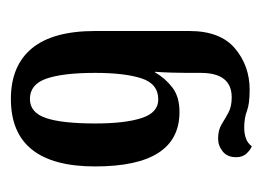

<svg xmlns="http://www.w3.org/2000/svg" viewBox="-85 -778 483 353"><g transform="rotate(90 156.5 -601.5)"><path d="M162 -380Q101 -380 69 -418.5Q37 -457 37 -535V-708Q37 -765 69 -792Q101 -819 145 -819Q171 -819 184 -814Q197 -809 215 -809Q225 -809 234 -812Q243 -815 249 -823Q256 -820 262.5 -813Q269 -806 269 -794Q269 -778 258.5 -769.5Q248 -761 235 -761Q219 -761 208.5 -767.5Q198 -774 187 -780Q176 -786 159 -786Q114 -786 114 -729V-704Q114 -691 113.5 -675Q113 -659 112 -645H113Q124 -664 141 -677Q158 -690 186 -690Q286 -690 286 -535Q286 -380 162 -380ZM162 -415Q187 -415 197 -444.5Q207 -474 207 -535Q207 -590 197 -620.5Q187 -651 163 -651Q134 -651 124 -620Q114 -589 114 -535Q114 -476 124.5 -445.5Q135 -415 162 -415Z"/></g></svg>

Font: Noto Serif Georgian Condensed
Style: Regular
Weight: 400
Width: 3
Designer: Monotype Design Team, Akaki Razmadze
Foundry: Google LLC
Version: Version 2.003; ttfautohint (v1.8.4.7-5d5b)